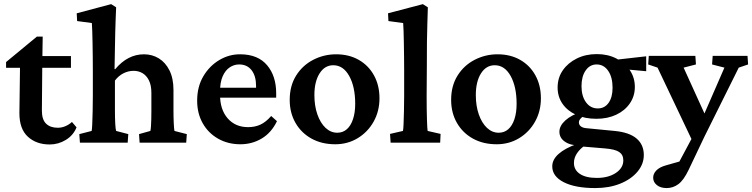

<svg xmlns="http://www.w3.org/2000/svg" viewBox="-20 -700 3690 942"><path d="M355.5 -75.2Q339.8 -36.1 303.2 -13.7Q266.6 8.8 223.6 8.8Q158.2 8.8 116.7 -29.3Q75.2 -67.4 75.2 -144.5L78.1 -367.2H9.8V-395.5L161.1 -520.5H189.5L187.5 -391.6L185.5 -157.2Q185.5 -113.3 206.1 -93.3Q226.6 -73.2 263.7 -73.2Q283.2 -73.2 301.3 -81.1Q319.3 -88.9 333 -101.6ZM136.7 -367.2V-424.8H328.1V-367.2Z M372.1 0 369.1 -42 429.7 -57.6Q431.6 -66.4 432.6 -91.8Q433.6 -117.2 434.6 -153.8Q435.5 -190.4 435.5 -230.5V-352.5Q435.5 -385.7 435.1 -420.9Q434.6 -456.1 434.1 -488.8Q433.6 -521.5 432.6 -547.4Q431.6 -573.2 430.7 -586.9L358.4 -596.7L356.4 -634.8L525.4 -679.7L549.8 -664.1Q548.8 -633.8 547.4 -605Q545.9 -576.2 545.4 -542Q544.9 -507.8 543.9 -464.4Q543 -420.9 542 -361.3L544.9 -360.4Q576.2 -397.5 611.3 -415.5Q646.5 -433.6 686.5 -433.6Q726.6 -433.6 759.3 -413.6Q792 -393.6 811.5 -354.5Q831.1 -315.4 831.1 -258.8V-157.2Q831.1 -124 832.5 -95.2Q834 -66.4 835.9 -57.6L896.5 -42L893.6 0H665L662.1 -42L717.8 -57.6Q719.7 -65.4 720.7 -80.1Q721.7 -94.7 722.2 -114.3Q722.7 -133.8 722.7 -154.3V-244.1Q722.7 -282.2 710.4 -306.2Q698.2 -330.1 678.7 -341.3Q659.2 -352.5 635.7 -352.5Q609.4 -352.5 585.4 -340.3Q561.5 -328.1 543.9 -304.7V-160.2Q543.9 -121.1 545.4 -93.3Q546.9 -65.4 549.8 -57.6L609.4 -42L606.4 0Z M1159.2 7.8Q1098.6 7.8 1050.3 -19.5Q1002 -46.9 974.6 -95.2Q947.3 -143.6 947.3 -206.1Q947.3 -274.4 977.5 -325.7Q1007.8 -377 1056.6 -405.8Q1105.5 -434.6 1161.1 -433.6Q1246.1 -432.6 1290.5 -379.9Q1335 -327.1 1335 -242.2V-220.7H1045.9V-269.5H1250L1236.3 -249V-278.3Q1236.3 -327.1 1214.4 -355.5Q1192.4 -383.8 1153.3 -383.8Q1127.9 -383.8 1106.4 -369.1Q1085 -354.5 1072.3 -325.2Q1059.6 -295.9 1059.6 -252V-234.4Q1059.6 -162.1 1097.2 -119.1Q1134.8 -76.2 1197.3 -76.2Q1230.5 -76.2 1257.3 -88.4Q1284.2 -100.6 1310.5 -130.9L1338.9 -105.5Q1311.5 -48.8 1264.2 -20.5Q1216.8 7.8 1159.2 7.8Z M1625 7.8Q1558.6 7.8 1508.3 -20Q1458 -47.9 1429.7 -97.2Q1401.4 -146.5 1401.4 -210Q1401.4 -279.3 1433.1 -329.6Q1464.8 -379.9 1517.1 -406.7Q1569.3 -433.6 1628.9 -433.6Q1692.4 -433.6 1740.2 -406.2Q1788.1 -378.9 1814.9 -330.1Q1841.8 -281.2 1841.8 -217.8Q1841.8 -154.3 1813 -103Q1784.2 -51.8 1734.9 -22Q1685.5 7.8 1625 7.8ZM1634.8 -48.8Q1662.1 -48.8 1681.6 -65.9Q1701.2 -83 1711.9 -115.2Q1722.7 -147.5 1722.7 -190.4Q1722.7 -274.4 1693.4 -327.1Q1664.1 -379.9 1615.2 -379.9Q1573.2 -379.9 1547.9 -339.8Q1522.5 -299.8 1522.5 -233.4Q1522.5 -180.7 1537.1 -138.7Q1551.8 -96.7 1577.1 -72.8Q1602.5 -48.8 1634.8 -48.8Z M1896.5 0 1893.6 -43 1957 -57.6Q1959 -66.4 1960 -91.8Q1960.9 -117.2 1961.9 -153.8Q1962.9 -190.4 1962.9 -230.5V-353.5Q1962.9 -387.7 1962.4 -423.3Q1961.9 -459 1961.4 -491.2Q1960.9 -523.4 1960 -548.3Q1959 -573.2 1958 -586.9L1885.7 -596.7L1883.8 -634.8L2054.7 -679.7L2079.1 -664.1Q2078.1 -623 2076.7 -583.5Q2075.2 -543.9 2074.7 -495.1Q2074.2 -446.3 2074.2 -376L2073.2 -227.5Q2073.2 -163.1 2074.7 -114.7Q2076.2 -66.4 2078.1 -57.6L2141.6 -43L2139.6 0Z M2417 7.8Q2350.6 7.8 2300.3 -20Q2250 -47.9 2221.7 -97.2Q2193.4 -146.5 2193.4 -210Q2193.4 -279.3 2225.1 -329.6Q2256.8 -379.9 2309.1 -406.7Q2361.3 -433.6 2420.9 -433.6Q2484.4 -433.6 2532.2 -406.2Q2580.1 -378.9 2606.9 -330.1Q2633.8 -281.2 2633.8 -217.8Q2633.8 -154.3 2605 -103Q2576.2 -51.8 2526.9 -22Q2477.5 7.8 2417 7.8ZM2426.8 -48.8Q2454.1 -48.8 2473.6 -65.9Q2493.2 -83 2503.9 -115.2Q2514.6 -147.5 2514.6 -190.4Q2514.6 -274.4 2485.4 -327.1Q2456.1 -379.9 2407.2 -379.9Q2365.2 -379.9 2339.8 -339.8Q2314.5 -299.8 2314.5 -233.4Q2314.5 -180.7 2329.1 -138.7Q2343.8 -96.7 2369.1 -72.8Q2394.5 -48.8 2426.8 -48.8Z M2900.4 222.7Q2801.8 222.7 2745.6 193.8Q2689.5 165 2689.5 116.2Q2689.5 83 2720.7 55.2Q2752 27.3 2811.5 5.9L2852.5 11.7Q2826.2 29.3 2811 51.8Q2795.9 74.2 2795.9 99.6Q2795.9 133.8 2825.2 153.3Q2854.5 172.9 2908.2 172.9Q2964.8 172.9 3001.5 148.4Q3038.1 124 3038.1 86.9Q3038.1 59.6 3018.1 45.9Q2998 32.2 2949.2 28.3L2834 18.6L2823.2 13.7Q2778.3 13.7 2751.5 -4.9Q2724.6 -23.4 2724.6 -53.7Q2724.6 -83 2753.9 -109.4Q2783.2 -135.7 2834 -152.3L2848.6 -134.8Q2835 -126 2827.6 -117.2Q2820.3 -108.4 2820.3 -99.6Q2820.3 -87.9 2829.1 -80.6Q2837.9 -73.2 2854.5 -71.3L2995.1 -57.6Q3067.4 -50.8 3103 -20.5Q3138.7 9.8 3138.7 60.5Q3138.7 105.5 3107.4 142.6Q3076.2 179.7 3022.5 201.2Q2968.8 222.7 2900.4 222.7ZM2906.2 -117.2Q2849.6 -117.2 2806.6 -136.7Q2763.7 -156.2 2739.7 -190.9Q2715.8 -225.6 2715.8 -270.5Q2715.8 -318.4 2741.2 -355Q2766.6 -391.6 2810.1 -413.1Q2853.5 -434.6 2908.2 -434.6Q2961.9 -434.6 3003.9 -413.1Q3045.9 -391.6 3070.3 -355.5Q3094.7 -319.3 3094.7 -273.4Q3094.7 -228.5 3070.3 -192.9Q3045.9 -157.2 3003.4 -137.2Q2960.9 -117.2 2906.2 -117.2ZM2913.1 -168Q2946.3 -168 2965.8 -195.3Q2985.4 -222.7 2985.4 -269.5Q2985.4 -321.3 2963.9 -352.5Q2942.4 -383.8 2907.2 -383.8Q2874 -383.8 2853.5 -354.5Q2833 -325.2 2833 -277.3Q2833 -228.5 2855 -198.2Q2877 -168 2913.1 -168ZM3150.4 -350.6 3023.4 -362.3 2987.3 -405.3 3150.4 -423.8Z M3382.8 3.9 3206.1 -368.2 3160.2 -383.8 3163.1 -425.8H3391.6L3394.5 -383.8L3334 -368.2L3451.2 -110.4ZM3647.5 -425.8 3650.4 -383.8 3604.5 -368.2 3435.5 -28.3 3358.4 133.8Q3334 184.6 3308.1 203.6Q3282.2 222.7 3251 222.7Q3220.7 222.7 3202.6 208Q3184.6 193.4 3184.6 171.9Q3184.6 152.3 3200.2 136.2Q3215.8 120.1 3247.1 111.3L3353.5 81.1L3294.9 127L3410.2 -88.9L3421.9 -110.4L3534.2 -368.2L3473.6 -383.8L3476.6 -425.8Z"/></svg>

Font: Crimson Pro SemiBold
Style: Regular
Weight: 600
Designer: Jacques Le Bailly
Foundry: Baron von Fonthausen
Version: Version 1.003